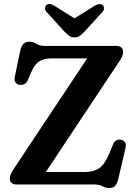

<svg xmlns="http://www.w3.org/2000/svg" viewBox="-20 -932 689 970"><path d="M583.5 -623 211.5 -63H407.5Q452.5 -63 480.8 -81.8Q509 -100.5 532.5 -157L551.5 -203.5Q564 -231.5 592 -225.5Q623 -219 614 -184L577 -25.5Q571 -3 561 7.5Q551 18 531.5 18Q513.5 18 497.8 9Q482 0 454 0H65Q29.5 0 29.5 -31.5Q29.5 -49 48 -76.5L420.5 -637H238.5Q201.5 -637 177.5 -621.2Q153.5 -605.5 136.5 -564.5L121 -528.5Q113.5 -512 102.2 -506.8Q91 -501.5 79 -503.5Q65 -506 58 -516Q51 -526 54.5 -542.5L82.5 -677Q92 -721.5 128.5 -721.5Q146.5 -721.5 163 -710.8Q179.5 -700 207 -700H566.5Q602 -700 602 -668.5Q602 -651.5 583.5 -623ZM408 -773.5Q395 -760 384 -751.5Q373 -743 356.5 -743Q340 -743 329 -751.5Q318 -760 304.5 -773.5L216.5 -870.5Q206.5 -881 207.2 -890.8Q208 -900.5 214 -906Q229 -918.5 254.5 -903L356.5 -839L458.5 -903Q483.5 -918 499 -906Q505 -900.5 505.5 -890.8Q506 -881 496.5 -870.5Z"/></svg>

Font: Fraunces 9pt Soft SemiBold
Style: Regular
Weight: 600
Version: Version 1.000;[b76b70a41]